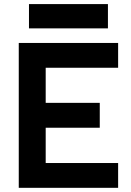

<svg xmlns="http://www.w3.org/2000/svg" viewBox="-20 -899 626 919"><path d="M69.8 0V-693.4H198.7V0ZM69.8 0V-118.7H545.4V0ZM69.8 -287.6V-406.7H457.5V-287.6ZM69.8 -574.7V-693.4H545.4V-574.7ZM118.7 -763.2V-879.4H496.6V-763.2Z"/></svg>

Font: Cascadia Code
Style: Regular
Weight: 400
Monospace: yes
Designer: Aaron Bell
Foundry: Saja Typeworks
Version: Version 2106.017